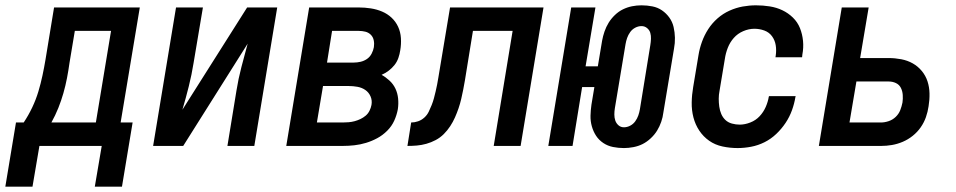

<svg xmlns="http://www.w3.org/2000/svg" viewBox="-71 -548 3591 721"><path d="M51 153H-51L-11 -88H18Q36 -115 50 -144.5Q64 -174 73 -204Q82 -234 88.5 -264.5Q95 -295 100 -325L132 -520H454L382 -88H427L387 153H285L311 0H77ZM289 -88 346 -432H210L190 -312Q186 -283 180.5 -254.5Q175 -226 167 -198Q159 -170 148 -142.5Q137 -115 122 -88Z M504 0 590 -520H691L656 -312Q649 -268 638 -224Q627 -180 614 -136L857 -520H970L884 0H783L817 -208Q824 -252 835.5 -296Q847 -340 859 -384L617 0Z M1004 0 1090 -520H1276Q1299 -520 1321.5 -516.5Q1344 -513 1364 -504.5Q1384 -496 1399.5 -481.5Q1415 -467 1424 -447.5Q1433 -428 1434.5 -405Q1436 -382 1432 -359Q1430 -345 1425 -330.5Q1420 -316 1410.5 -304Q1401 -292 1388.5 -282.5Q1376 -273 1362 -267Q1378 -258 1392 -245Q1406 -232 1414 -215Q1422 -198 1424 -178Q1426 -158 1423 -138Q1419 -116 1409.5 -95Q1400 -74 1383 -57Q1366 -40 1345.5 -29Q1325 -18 1303.5 -11.5Q1282 -5 1260 -2.5Q1238 0 1216 0ZM1157 -313H1257Q1270 -313 1283 -316Q1296 -319 1307 -326.5Q1318 -334 1324.5 -346.5Q1331 -359 1333 -371Q1335 -384 1332.5 -396.5Q1330 -409 1321.5 -417.5Q1313 -426 1301 -429Q1289 -432 1276 -432H1176ZM1119 -88H1216Q1227 -88 1238.5 -89Q1250 -90 1261 -93Q1272 -96 1282.5 -101Q1293 -106 1302 -113.5Q1311 -121 1316.5 -132Q1322 -143 1324 -154Q1327 -171 1320.5 -186Q1314 -201 1301 -210Q1288 -219 1271.5 -222Q1255 -225 1238 -225H1142Z M1459 0 1473 -88Q1486 -88 1499 -92.5Q1512 -97 1522.5 -106.5Q1533 -116 1539 -128.5Q1545 -141 1550 -153.5Q1555 -166 1558.5 -179Q1562 -192 1565 -205Q1568 -218 1570.5 -230.5Q1573 -243 1575 -256L1619 -520H1970L1884 0H1783L1854 -432H1705L1675 -247Q1672 -229 1668.5 -211.5Q1665 -194 1661 -176.5Q1657 -159 1651 -141.5Q1645 -124 1637.5 -107Q1630 -90 1619.5 -74Q1609 -58 1595.5 -44.5Q1582 -31 1565 -22Q1548 -13 1530 -8Q1512 -3 1494.5 -1.5Q1477 0 1459 0Z M2272 8Q2251 8 2231 4Q2211 0 2194.5 -11Q2178 -22 2167.5 -38Q2157 -54 2151.5 -73.5Q2146 -93 2146.5 -113.5Q2147 -134 2150 -155L2161 -221H2115L2079 0H1988L2074 -520H2165L2128 -299H2174L2190 -395Q2193 -412 2199 -429.5Q2205 -447 2214.5 -462.5Q2224 -478 2238 -491.5Q2252 -505 2268.5 -513Q2285 -521 2302.5 -524.5Q2320 -528 2338 -528Q2359 -528 2379 -524Q2399 -520 2415 -509Q2431 -498 2442.5 -482Q2454 -466 2458.5 -446.5Q2463 -427 2463.5 -406.5Q2464 -386 2460 -365L2420 -125Q2418 -108 2412 -90.5Q2406 -73 2396.5 -57.5Q2387 -42 2372.5 -28.5Q2358 -15 2342 -7Q2326 1 2307.5 4.5Q2289 8 2272 8ZM2272 -70Q2284 -70 2295.5 -76Q2307 -82 2314.5 -92.5Q2322 -103 2326 -114.5Q2330 -126 2332 -138L2371 -378Q2373 -390 2373.5 -402Q2374 -414 2371 -424.5Q2368 -435 2359 -442.5Q2350 -450 2338 -450Q2326 -450 2314.5 -444Q2303 -438 2295.5 -427.5Q2288 -417 2284 -405.5Q2280 -394 2278 -382L2238 -142Q2236 -130 2236 -118Q2236 -106 2239.5 -95.5Q2243 -85 2251.5 -77.5Q2260 -70 2272 -70Z M2699 8Q2670 8 2642 2Q2614 -4 2592 -19.5Q2570 -35 2555 -57.5Q2540 -80 2533 -107Q2526 -134 2526.5 -163Q2527 -192 2532 -221L2552 -341Q2556 -366 2565 -391Q2574 -416 2588.5 -438.5Q2603 -461 2623.5 -479Q2644 -497 2668.5 -508Q2693 -519 2718 -523.5Q2743 -528 2768 -528Q2794 -528 2819.5 -524Q2845 -520 2867 -509.5Q2889 -499 2906.5 -482Q2924 -465 2933 -442.5Q2942 -420 2944.5 -394.5Q2947 -369 2942 -343L2941 -333H2841L2842 -339Q2845 -359 2842 -378Q2839 -397 2828 -412Q2817 -427 2799 -433.5Q2781 -440 2762 -440Q2741 -440 2720 -431Q2699 -422 2684.5 -405.5Q2670 -389 2662 -368.5Q2654 -348 2651 -327L2631 -207Q2628 -192 2628 -177Q2628 -162 2630 -147.5Q2632 -133 2637.5 -120Q2643 -107 2653 -97.5Q2663 -88 2677.5 -84Q2692 -80 2707 -80Q2726 -80 2746.5 -88Q2767 -96 2781.5 -111.5Q2796 -127 2804.5 -146.5Q2813 -166 2816 -185L2817 -187H2917L2916 -184Q2912 -159 2903 -134Q2894 -109 2879 -86.5Q2864 -64 2844 -45Q2824 -26 2800 -14Q2776 -2 2750 3Q2724 8 2699 8Z M3004 0 3090 -520H3191L3159 -330H3266Q3290 -330 3313.5 -325.5Q3337 -321 3356.5 -310Q3376 -299 3390.5 -281.5Q3405 -264 3412 -242.5Q3419 -221 3419.5 -197Q3420 -173 3416 -149Q3413 -128 3406 -108Q3399 -88 3386.5 -70Q3374 -52 3356.5 -38Q3339 -24 3319 -15.5Q3299 -7 3278.5 -3.5Q3258 0 3238 0ZM3237 -88Q3251 -88 3266 -93Q3281 -98 3292.5 -109Q3304 -120 3309.5 -134Q3315 -148 3318 -163Q3320 -177 3319 -191.5Q3318 -206 3312 -218Q3306 -230 3293.5 -236Q3281 -242 3266 -242H3145L3119 -88Z"/></svg>

Font: Iosevka Semibold Oblique
Style: Regular
Weight: 600
Italic angle: -9°
Monospace: yes
Designer: Belleve Invis
Foundry: Belleve Invis
Version: Version 32.5.0; ttfautohint (v1.8.4)